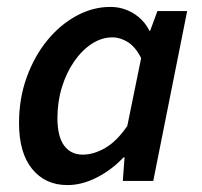

<svg xmlns="http://www.w3.org/2000/svg" viewBox="-20 -523 584 555"><path d="M175 12Q111 12 73 -34.5Q35 -81 35 -167Q35 -238 57 -299Q79 -360 116 -405.5Q153 -451 200.5 -477Q248 -503 299 -503Q335 -503 365.5 -484.5Q396 -466 412 -434H414L435 -491H521L423 0H335L340 -68H337Q303 -32 260 -10Q217 12 175 12ZM219 -76Q251 -76 284.5 -95.5Q318 -115 348 -159L388 -355Q372 -387 350 -401Q328 -415 305 -415Q274 -415 245.5 -396.5Q217 -378 194.5 -345.5Q172 -313 159 -271Q146 -229 146 -182Q146 -128 165.5 -102Q185 -76 219 -76Z"/></svg>

Font: Source Sans 3 SemiBold
Style: Italic
Weight: 600
Italic angle: -11°
Designer: Paul D. Hunt
Foundry: Adobe
Version: Version 3.046;hotconv 1.0.118;makeotfexe 2.5.65603